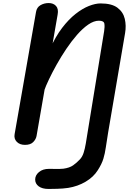

<svg xmlns="http://www.w3.org/2000/svg" viewBox="-20 -951 846 1261"><path d="M144 0.5Q109.5 0.5 90 -19.8Q70.5 -40 76 -70L216.5 -872Q221.5 -903 246 -917Q270.5 -931 299.5 -931Q330.5 -931 348 -911.8Q365.5 -892.5 358.5 -855L220 -58Q216 -36 198 -17.8Q180 0.5 144 0.5ZM299 290Q257.5 290 234.2 272.8Q211 255.5 211 228Q211 200 236 179Q261 158 302 158Q320 158 347.2 158.5Q374.5 159 396 157Q436.5 151.5 460 135Q483.5 118.5 505.5 95Q521 78 529.2 52.5Q537.5 27 543.5 -8.5Q549.5 -44 557 -91.5L664 -746.5Q668.5 -775.5 665.5 -795.2Q662.5 -815 629.5 -815Q596.5 -815 559.8 -789.8Q523 -764.5 486.2 -722.5Q449.5 -680.5 415.2 -629.5Q381 -578.5 352 -526.8Q323 -475 301.8 -430.2Q280.5 -385.5 270.5 -356.5Q259.5 -332 241.5 -315Q223.5 -298 183.5 -298Q169 -298 168.8 -316.5Q168.5 -335 177 -363.8Q185.5 -392.5 197.2 -423Q209 -453.5 218.8 -478.2Q228.5 -503 230.5 -513.5L309.5 -632Q345 -711.5 388 -767.8Q431 -824 476.2 -859.5Q521.5 -895 564 -911.8Q606.5 -928.5 640.5 -928.5Q714 -928.5 751.5 -900.2Q789 -872 799.5 -827.2Q810 -782.5 801.5 -733.5L690 -79.5Q680.5 -23 675 16.8Q669.5 56.5 659 91.2Q648.5 126 622.5 166.5Q594 212 542.2 242.5Q490.5 273 428 283Q393 288 356.5 289Q320 290 299 290Z"/></svg>

Font: Edu VIC WA NT Hand
Style: Regular
Weight: 400
Designer: Tina and Corey Anderson, Eben Sorkin, Mirko Velimirovic
Foundry: Google for Education
Version: Version 1.000